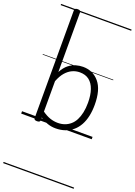

<svg xmlns="http://www.w3.org/2000/svg" viewBox="-239 -1023 1077 1530"><g transform="rotate(20 299.0 -258.0)"><path d="M139 14Q125 14 119 9.5Q113 5 113 -4V-917Q113 -927 119.5 -931.5Q126 -936 140 -936Q153 -936 159 -931.5Q165 -927 165 -916V-413Q189 -457 218 -479.5Q247 -502 277.5 -510.5Q308 -519 337 -519Q421 -519 474 -456.5Q527 -394 527 -266Q527 -214 517.5 -170Q508 -126 489 -91.5Q470 -57 442 -33Q414 -9 377.5 4Q341 17 297 17Q261 17 229 6Q197 -5 165 -27V-4Q165 5 158.5 9.5Q152 14 139 14ZM165 -77Q200 -52 232.5 -41Q265 -30 299 -30Q330 -30 356.5 -39.5Q383 -49 404.5 -67.5Q426 -86 440.5 -114Q455 -142 463 -179.5Q471 -217 471 -263Q471 -327 455 -373.5Q439 -420 407.5 -444.5Q376 -469 328 -469Q295 -469 265 -455.5Q235 -442 209.5 -413Q184 -384 165 -335ZM0 410H598V420H0ZM0 -20H598V0H0ZM0 -505H598V-500H0ZM0 -930H598V-920H0Z"/></g></svg>

Font: Playwrite DE Grund Guides
Style: Regular
Weight: 400
Designer: Veronika Burian, José Scaglione
Foundry: TypeTogether
Version: Version 1.003